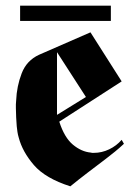

<svg xmlns="http://www.w3.org/2000/svg" viewBox="-20 -649 465 677"><path d="M299 -535 409 -362 189 -220Q207 -164 237 -139Q267 -114 300 -111Q303 -110 305 -110H311Q339 -110 365 -122.5Q391 -135 409 -156L417 -142Q401 -127 385 -114Q369 -101 352 -88Q319 -63 287.5 -39Q256 -15 228 8Q140 -20 99.5 -67Q59 -114 46 -164Q43 -174 41.5 -184Q40 -194 39 -204Q38 -219 37 -235Q36 -251 36 -268V-281Q36 -288 37 -295Q39 -345 56.5 -390.5Q74 -436 118 -456ZM181 -465V-244L283 -307ZM50.9 -629.1H370.9V-575.1H50.9Z"/></svg>

Font: Fette UNZ Fraktur
Style: Regular
Weight: 900
Foundry: UNZ1 Extensions by Catfonts.de
Version: Version 0.000 2012 initial release